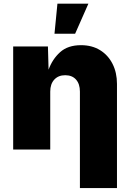

<svg xmlns="http://www.w3.org/2000/svg" viewBox="-20 -792 689 1017"><path d="M246.1 -306.6V0H49.8V-545.9H233.9L237.3 -422.9Q257.3 -478.5 298.3 -515.6Q339.4 -552.7 409.2 -552.7Q467.3 -552.7 510 -526.4Q552.7 -500 576.2 -453.6Q599.6 -407.2 599.6 -347.7V204.1H403.3V-306.6Q403.3 -347.2 382.8 -370.4Q362.3 -393.6 325.2 -393.6Q289.1 -393.6 267.6 -370.4Q246.1 -347.2 246.1 -306.6ZM268.6 -613.3 284.2 -772.5H448.2L377.9 -613.3Z"/></svg>

Font: Inter Black
Style: Regular
Weight: 900
Designer: Rasmus Andersson
Foundry: rsms
Version: Version 4.000;git-a52131595